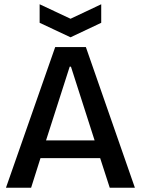

<svg xmlns="http://www.w3.org/2000/svg" viewBox="-20 -881 661 901"><path d="M8 0 239 -660H383L613 0H495L450 -139H170L126 0ZM307 -568 196 -222H424L313 -568ZM166 -861 311 -793 455 -861V-774L311 -706L166 -774Z"/></svg>

Font: Bricolage Grotesque 48pt Medium
Style: Regular
Weight: 500
Designer: Mathieu Triay
Foundry: Atelier Triay
Version: Version 1.000; ttfautohint (v1.8.4.7-5d5b);gftools[0.9.32]